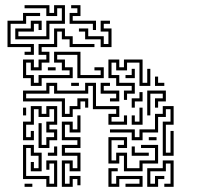

<svg xmlns="http://www.w3.org/2000/svg" viewBox="-20 -716 780 742"><path d="M39 -564V-606H99V-636H141V-600H129V-624H111V-594H51V-576H159V-636H219V-684H201V-654H159V-684H75V-696H171V-666H189V-696H231V-624H171V-564ZM339 -600V-624H249V-666H279V-684H255V-696H291V-654H261V-636H351V-600ZM75 -504V-516H99V-534H9V-636H69V-666H135V-654H81V-624H21V-546H111V-504ZM369 -534V-564H309V-594H285V-606H321V-576H381V-546H399V-594H369V-636H405V-624H381V-606H411V-534ZM99 -384V-414H69V-486H111V-456H129V-486H159V-504H129V-546H189V-606H231V-576H261V-546H345V-534H249V-564H219V-594H201V-534H141V-516H171V-474H141V-444H99V-474H81V-426H111V-396H129V-426H249V-444H219V-474H189V-516H291V-426H369V-444H345V-456H381V-414H279V-504H201V-486H231V-456H261V-414H141V-384ZM459 -330V-366H489V-384H429V-414H399V-486H441V-456H459V-486H531V-396H549V-450H561V-384H519V-474H471V-444H429V-474H411V-426H441V-396H501V-354H471V-330ZM165 -444V-456H195V-444ZM465 -414V-426H489V-450H501V-414ZM579 -384V-420H591V-396H615V-384ZM399 -234V-276H429V-294H339V-384H321V-354H189V-384H171V-354H81V-336H231V-276H249V-306H279V-336H321V-300H309V-324H291V-294H261V-264H219V-324H69V-366H159V-396H201V-366H309V-396H351V-306H441V-264H411V-246H459V-270H471V-234ZM255 -384V-396H285V-384ZM405 -324V-336H429V-354H369V-396H405V-384H381V-366H441V-324ZM549 -270V-366H621V-324H591V-300H579V-336H609V-354H561V-270ZM489 -300V-336H519V-360H531V-324H501V-300ZM129 -144V-240H141V-156H159V-186H189V-204H159V-246H189V-294H171V-264H129V-294H111V-234H81V-186H99V-210H111V-174H69V-246H99V-306H141V-276H159V-306H201V-234H171V-216H201V-174H171V-144ZM609 -114V-246H639V-294H621V-264H591V-204H531V-174H489V-204H405V-216H501V-186H519V-216H579V-276H609V-306H651V-234H621V-126H639V-210H651V-114ZM69 -270V-300H81V-270ZM489 -234V-270H501V-246H519V-300H531V-234ZM219 6V-96H261V-66H279V-114H219V-156H279V-174H219V-246H261V-216H279V-270H291V-204H249V-234H231V-186H291V-144H231V-126H291V-54H249V-84H231V-6H249V-36H291V0H279V-24H261V6ZM459 -54V-114H441V-84H399V-186H471V-144H435V-156H459V-174H411V-96H429V-126H471V-66H519V-96H579V-144H525V-156H591V-84H531V-54ZM555 -174V-186H585V-174ZM159 6V-24H69V-156H111V-126H141V-54H99V-90H111V-66H129V-114H99V-144H81V-36H171V-6H189V-84H171V-60H159V-96H201V6ZM165 -114V-126H189V-150H201V-114ZM489 -114V-150H501V-126H555V-114ZM549 6V-66H609V-96H651V6H615V-6H639V-84H621V-54H561V-6H579V-36H615V-24H591V6ZM399 6V-66H435V-54H411V-6H429V-36H531V6H465V-6H519V-24H441V6ZM75 6V-6H105V6Z"/></svg>

Font: Rubik Maze
Style: Regular
Weight: 400
Designer: Hubert and Fischer, NaN
Foundry: Hubert and Fischer, NaN
Version: Version 2.200